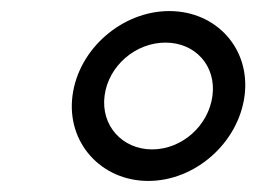

<svg xmlns="http://www.w3.org/2000/svg" viewBox="-20 -799 463 347"><path d="M169 -626C176 -680 225 -722 279 -722C333 -722 371 -680 364 -626C357 -572 309 -529 255 -529C201 -529 162 -572 169 -626ZM111 -626C100 -541 163 -472 248 -472C333 -472 411 -541 422 -626C433 -711 371 -779 286 -779C201 -779 122 -711 111 -626Z"/></svg>

Font: Charger
Style: It
Weight: 400
Designer: Jasper
Foundry: Cannot Into Space Fonts
Version: Version 0.98